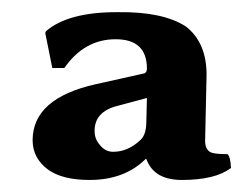

<svg xmlns="http://www.w3.org/2000/svg" viewBox="-20 -655 412 319"><path d="M320.8 -420.9Q320.8 -406.7 330.1 -401.9Q336.9 -398.9 357.9 -398.9Q362.8 -395 363.8 -376Q337.9 -356 282.2 -356Q235.4 -356 223.1 -391.1H222.2Q187 -356 128.9 -356Q84 -356 60.1 -373Q34.2 -392.1 34.2 -421.9Q34.2 -491.7 139.2 -515.1L220.2 -533.2Q224.1 -535.2 224.1 -541Q224.1 -589.8 172.1 -589.8Q120.1 -589.8 86.9 -542H66.9L55.2 -600.1L56.2 -603Q93.3 -635.3 176.8 -634.8Q251 -635.7 289.1 -610.8Q323.2 -584 323.2 -530.8ZM174.8 -479Q136.7 -469.2 137.2 -437Q137.2 -423.8 146 -414.1Q154.8 -402.8 168 -402.8Q192.9 -402.8 213.9 -422.9Q222.7 -431.6 223.1 -451.2L224.1 -492.2Z"/></svg>

Font: Linux Biolinum
Style: Bold
Weight: 700
Designer: Philipp H. Poll
Foundry: Philipp H. Poll
Version: Version 1.3.2 ; ttfautohint (v0.9)